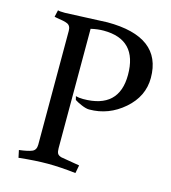

<svg xmlns="http://www.w3.org/2000/svg" viewBox="-102 -741 740 831"><g transform="rotate(15 268.5 -325.0)"><path d="M89 -650 277 -658Q521 -658 521 -474Q521 -391 453 -332Q385 -273 298 -273Q284 -273 263 -282Q242 -291 232 -298L228 -314Q242 -310 261 -310Q422 -310 422 -461Q422 -619 271 -619Q244 -619 214 -612V-77Q214 -62 218 -54Q222 -46 236 -42L319 -28L312 8Q242 0 186.5 0Q131 0 57 8L50 -25Q90 -30 107.5 -37.5Q125 -45 125 -69V-579Q125 -602 109 -609Q96 -615 60 -620L50 -622L57 -653Q62 -650 89 -650Z"/></g></svg>

Font: Buenard
Style: Regular
Weight: 400
Designer: Gustavo Ibarra
Foundry: FontFuror
Version: Version 1.001 2011